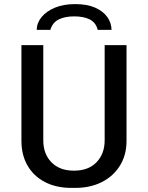

<svg xmlns="http://www.w3.org/2000/svg" viewBox="-20 -906 722 936"><path d="M328 10Q253.9 10 199.1 -18.5Q144.2 -47 114.4 -98.6Q84.5 -150.1 84.5 -219.2V-686H191V-222Q191 -155.6 230.8 -114.8Q270.5 -74 340.5 -74Q411.5 -74 450.9 -115.4Q490.2 -156.7 490.2 -222V-686H596.8V-219.2Q596.8 -150.5 564.9 -98.9Q533 -47.2 476.8 -18.6Q420.5 10 346.8 10ZM158.8 -760.5Q159.8 -795 183.2 -823.4Q206.8 -851.8 248.4 -868.9Q290 -886 346.5 -886Q404.5 -886 443.4 -868.9Q482.2 -851.8 502.8 -823.4Q523.2 -795 523.8 -760.5H456.2Q447.5 -796 417.9 -811.1Q388.2 -826.2 341.8 -826.2Q296 -826.2 266 -811.1Q236 -796 225.5 -760.5Z"/></svg>

Font: Chivo Medium
Style: Regular
Weight: 500
Designer: Hector Gatti
Foundry: Omnibus-Type
Version: Version 2.002